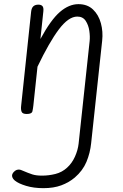

<svg xmlns="http://www.w3.org/2000/svg" viewBox="-20 -564 608 950"><path d="M112.5 0Q91.5 0 87 -11Q82.5 -22 84.5 -39.5L134 -506Q136 -524.5 145 -532.8Q154 -541 170 -541Q183.5 -541 190 -533.8Q196.5 -526.5 194.5 -508L180 -371Q232 -467 276.8 -505.2Q321.5 -543.5 368 -543.5Q412.5 -543.5 440.2 -517Q468 -490.5 479.2 -449Q490.5 -407.5 485.5 -362.5L431 144.5Q426 193 407.8 236.8Q389.5 280.5 350 314.5Q321 339 283.2 353Q245.5 367 195 367Q146.5 367 108.8 355.5Q71 344 53.5 329.5Q42 319.5 40 308.8Q38 298 48 287Q55 279.5 62 277Q69 274.5 75.8 275.2Q82.5 276 87.5 278.5Q121.5 293 140.2 299Q159 305 188 305Q221 305 254 296.8Q287 288.5 312 265.5Q336 244 350.8 211.2Q365.5 178.5 369 146.5L423.5 -360.5Q426 -382.5 422 -411Q418 -439.5 404 -460.8Q390 -482 362.5 -482Q319 -482 271.2 -418.5Q223.5 -355 165.5 -234L145 -41.5Q143.5 -27.5 140.5 -13.8Q137.5 0 112.5 0Z"/></svg>

Font: Edu NSW ACT Cursive
Style: Regular
Weight: 400
Designer: Tina and Corey Anderson, Eben Sorkin, Mirko Velimirovic
Foundry: Sorkin Type Co.
Version: Version 2.000